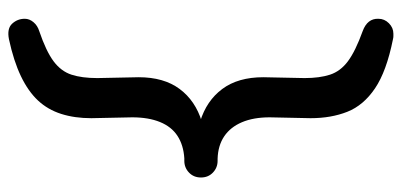

<svg xmlns="http://www.w3.org/2000/svg" viewBox="-266 -475 942 450"><g transform="rotate(-90 205.0 -250.0)"><path d="M351 201Q348 201 345 201Q342 201 338 200Q263 185 223 158Q183 131 168 93Q153 55 153 7L155 -89Q155 -127 143.5 -154Q132 -181 110.5 -195.5Q89 -210 58 -211H53Q37 -211 25.5 -222Q14 -233 14 -250Q14 -267 25.5 -278Q37 -289 53 -289H59Q90 -291 111.5 -305Q133 -319 144 -346Q155 -373 155 -411L153 -507Q153 -546 163 -577.5Q173 -609 194.5 -632Q216 -655 251.5 -672Q287 -689 338 -700Q363 -705 374.5 -692.5Q386 -680 386 -663Q386 -652 378 -642.5Q370 -633 357 -629Q310 -613 286.5 -595.5Q263 -578 255 -553.5Q247 -529 247 -493L249 -396Q249 -337 221.5 -300Q194 -263 145 -248V-252Q194 -237 221.5 -200Q249 -163 249 -104L247 -7Q247 28 255 52.5Q263 77 286.5 94.5Q310 112 357 129Q387 140 386 166Q386 180 375.5 190.5Q365 201 351 201Z"/></g></svg>

Font: Quicksand SemiBold
Style: Regular
Weight: 600
Designer: Andrew Paglinawan
Foundry: Andrew Paglinawan
Version: Version 3.004